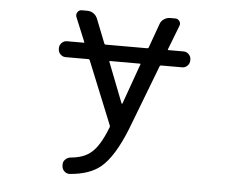

<svg xmlns="http://www.w3.org/2000/svg" viewBox="-53 -611 1105 881"><g transform="rotate(5 500.0 -170.5)"><path d="M578.1 -322.3Q580.1 -326.2 575.2 -326.2H438.5Q433.6 -326.2 435.5 -322.3L507.8 -136.7Q508.8 -135.7 509.8 -135.7Q510.7 -135.7 511.7 -136.7ZM233.4 -326.2Q219.7 -326.2 209.5 -336.4Q199.2 -346.7 199.2 -361.3V-365.2Q199.2 -378.9 209.5 -389.2Q219.7 -399.4 233.4 -399.4H309.6Q314.5 -399.4 312.5 -403.3L266.6 -514.6Q262.7 -526.4 269.5 -536.6Q276.4 -546.9 288.1 -546.9H313.5Q330.1 -546.9 342.8 -538.1Q355.5 -529.3 361.3 -514.6L405.3 -403.3Q407.2 -399.4 411.1 -399.4H602.5Q607.4 -399.4 609.4 -403.3L649.4 -514.6Q654.3 -529.3 667.5 -538.1Q680.7 -546.9 696.3 -546.9H719.7Q731.4 -546.9 738.8 -536.6Q746.1 -526.4 741.2 -514.6L698.2 -403.3Q696.3 -399.4 700.2 -399.4H770.5Q784.2 -399.4 794.4 -389.2Q804.7 -378.9 804.7 -365.2V-361.3Q804.7 -346.7 794.4 -336.4Q784.2 -326.2 770.5 -326.2H672.9Q668.9 -326.2 667 -322.3L552.7 -24.4Q500 108.4 439.5 158.2Q388.7 199.2 298.8 206.1Q297.9 206.1 296.9 206.1Q284.2 206.1 274.4 197.3Q263.7 187.5 262.7 172.9V167Q261.7 153.3 271.5 143.1Q281.2 132.8 294.9 130.9Q353.5 126 386.7 99.6Q427.7 68.4 462.9 -23.4Q464.8 -27.3 462.9 -31.2L344.7 -322.3Q342.8 -326.2 338.9 -326.2Z"/></g></svg>

Font: Rounded-L Mgen+ 2m regular
Style: Regular
Weight: 400
Designer: [Source Han Sans]
Ryoko NISHIZUKA  (kana & ideographs); Paul D. Hunt (Latin, Greek & Cyrillic); Wenlong ZHANG  (bopomofo
Version: Version 1.059.20150602